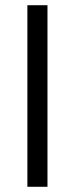

<svg xmlns="http://www.w3.org/2000/svg" viewBox="-20 -716 287 736"><path d="M85 0V-696H162V0Z"/></svg>

Font: TitilliumText22L Rg
Style: Regular
Weight: 400
Designer: Campivisivi
Foundry: Campivisivi
Version: 1.000